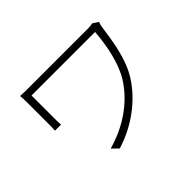

<svg xmlns="http://www.w3.org/2000/svg" viewBox="-134 -968 1269 1269"><g transform="rotate(-45 500.0 -334.0)"><path d="M821 -691C809 -687 791 -686 777 -686H242C201 -686 169 -686 145 -688C147 -669 148 -652 148 -631V-416C148 -402 148 -384 146 -363H203C201 -384 201 -402 201 -416V-637H795C785 -512 758 -375 698 -282C614 -152 478 -62 323 -19L366 23C527 -26 664 -130 744 -256C813 -364 833 -504 851 -631C852 -638 857 -658 861 -665Z"/></g></svg>

Font: Noto Sans T Chinese Light
Style: Regular
Weight: 300
Designer: Ryoko NISHIZUKA (kana & ideographs); Paul D. Hunt (Latin, Greek & Cyrillic); Wenlong ZHANG (bopomofo); Sandoll Communica
Foundry: Adobe Systems Incorporated
Version: Version 1.000;PS 1;hotconv 1.0.78;makeotf.lib2.5.61930